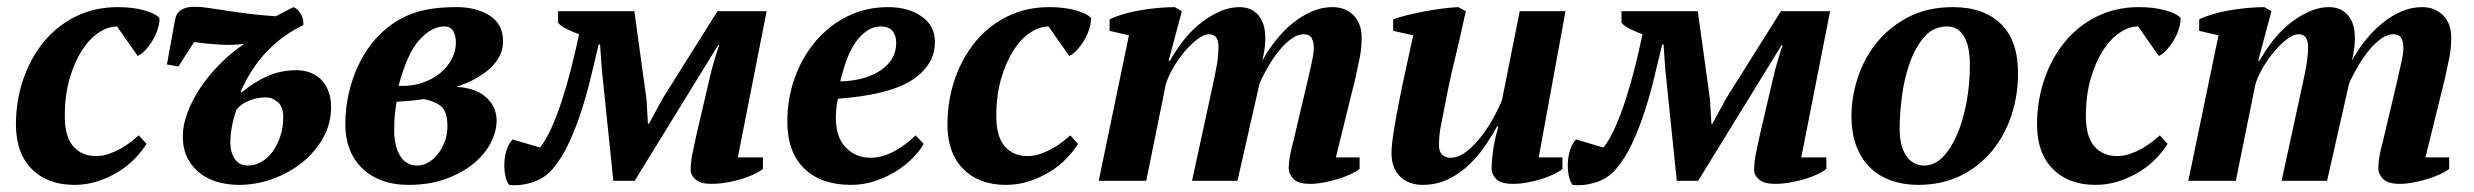

<svg xmlns="http://www.w3.org/2000/svg" viewBox="-20 -533 7292 566"><path d="M412 -109Q399 -88 378 -66Q357 -44 329.5 -27Q302 -10 269 1Q236 12 199 12Q120 12 73.5 -35Q27 -82 27 -166Q27 -236 48.5 -299Q70 -362 109 -409.5Q148 -457 203.5 -484.5Q259 -512 327 -512Q372 -512 405.5 -502.5Q439 -493 450 -480Q451 -469 446.5 -452.5Q442 -436 433 -419.5Q424 -403 411.5 -388.5Q399 -374 386 -368L325 -455Q298 -455 270.5 -436.5Q243 -418 221 -383.5Q199 -349 185 -300.5Q171 -252 171 -191Q171 -130 196 -101.5Q221 -73 263 -73Q283 -73 301.5 -79.5Q320 -86 336 -95Q352 -104 365.5 -114.5Q379 -125 389 -134Z M693 -261Q729 -291 768 -308.5Q807 -326 855 -326Q875 -326 893 -319.5Q911 -313 925 -300Q939 -287 947.5 -266Q956 -245 956 -217Q956 -169 933 -127.5Q910 -86 872 -55Q834 -24 785 -6Q736 12 684 12Q656 12 627 5Q598 -2 574 -19Q550 -36 534.5 -63.5Q519 -91 519 -132Q519 -165 533 -202Q547 -239 571.5 -275.5Q596 -312 629 -345Q662 -378 700 -404Q669 -399 628 -401.5Q587 -404 552 -409L506 -337L472 -343L496 -474Q502 -513 553 -513Q572 -513 595.5 -509.5Q619 -506 648 -501.5Q677 -497 713 -492.5Q749 -488 793 -485Q806 -492 819 -498.5Q832 -505 845 -512Q858 -507 867 -491.5Q876 -476 874 -459Q848 -447 821 -428Q794 -409 769.5 -384Q745 -359 724.5 -328Q704 -297 689 -261ZM677 -210Q659 -156 659 -113Q659 -84 672 -64.5Q685 -45 711 -45Q732 -45 751 -56Q770 -67 784 -86.5Q798 -106 806.5 -132Q815 -158 815 -188Q815 -218 799 -232Q783 -246 764 -246Q739 -246 715 -236.5Q691 -227 677 -210Z M1463 -411Q1463 -367 1425 -332Q1387 -297 1325 -277Q1359 -275 1381.5 -265.5Q1404 -256 1418 -241.5Q1432 -227 1438 -210.5Q1444 -194 1444 -178Q1444 -145 1426.5 -111.5Q1409 -78 1375.5 -50.5Q1342 -23 1294 -5.5Q1246 12 1185 12Q1140 12 1105.5 -1Q1071 -14 1047 -37.5Q1023 -61 1010.5 -93.5Q998 -126 998 -165Q998 -214 1008 -257.5Q1018 -301 1035 -337.5Q1052 -374 1074.5 -403Q1097 -432 1123 -452Q1160 -482 1207.5 -497Q1255 -512 1327 -512Q1384 -512 1423.5 -487Q1463 -462 1463 -411ZM1299 -161Q1299 -202 1282 -218Q1265 -234 1229 -241Q1213 -238 1190.5 -236Q1168 -234 1149 -233Q1147 -222 1144.5 -201.5Q1142 -181 1142 -148Q1142 -104 1159 -74.5Q1176 -45 1211 -45Q1226 -45 1241.5 -53.5Q1257 -62 1269.5 -77.5Q1282 -93 1290.5 -114Q1299 -135 1299 -161ZM1290 -455Q1252 -455 1216 -415Q1180 -375 1155 -280Q1192 -278 1223.5 -288.5Q1255 -299 1277 -317Q1299 -335 1311.5 -358.5Q1324 -382 1324 -408Q1324 -426 1316.5 -440.5Q1309 -455 1290 -455Z M1745 -402Q1734 -357 1722 -306.5Q1710 -256 1694 -206.5Q1678 -157 1657.5 -112.5Q1637 -68 1610 -36Q1586 -7 1549.5 4.5Q1513 16 1481 12Q1472 1 1468.5 -21Q1465 -43 1468 -66Q1470 -82 1475.5 -96.5Q1481 -111 1491 -122L1572 -98Q1590 -121 1606.5 -158Q1623 -195 1637.5 -240Q1652 -285 1664.5 -334.5Q1677 -384 1687 -432Q1670 -438 1651.5 -447Q1633 -456 1625 -466V-500H1850L1886 -239L1890 -168H1893L1933 -242L2095 -500H2240L2155 -69H2229V-35Q2219 -27 2202 -19Q2185 -11 2165 -5Q2145 1 2122 5Q2099 9 2077 9Q2046 9 2031 -3.5Q2016 -16 2016 -32Q2016 -56 2022.5 -86.5Q2029 -117 2034 -140L2074 -311Q2076 -320 2079 -331.5Q2082 -343 2086 -355.5Q2090 -368 2093.5 -380Q2097 -392 2100 -400H2097L1851 0H1788L1754 -330L1749 -402Z M2703 -109Q2692 -89 2671 -67.5Q2650 -46 2622 -28.5Q2594 -11 2560 0.5Q2526 12 2489 12Q2400 12 2350.5 -36.5Q2301 -85 2301 -174Q2301 -243 2323 -304Q2345 -365 2384.5 -411.5Q2424 -458 2478.5 -485Q2533 -512 2598 -512Q2658 -512 2697 -484.5Q2736 -457 2736 -409Q2736 -341 2668.5 -297Q2601 -253 2450 -242Q2447 -228 2445.5 -213.5Q2444 -199 2444 -186Q2444 -129 2473 -98.5Q2502 -68 2547 -68Q2566 -68 2585 -74Q2604 -80 2621.5 -90Q2639 -100 2653.5 -111.5Q2668 -123 2679 -134ZM2575 -455Q2541 -455 2509.5 -418Q2478 -381 2457 -293Q2531 -295 2576.5 -326Q2622 -357 2622 -407Q2622 -427 2611.5 -441Q2601 -455 2575 -455Z M3158 -109Q3145 -88 3124 -66Q3103 -44 3075.5 -27Q3048 -10 3015 1Q2982 12 2945 12Q2866 12 2819.5 -35Q2773 -82 2773 -166Q2773 -236 2794.5 -299Q2816 -362 2855 -409.5Q2894 -457 2949.5 -484.5Q3005 -512 3073 -512Q3118 -512 3151.5 -502.5Q3185 -493 3196 -480Q3197 -469 3192.5 -452.5Q3188 -436 3179 -419.5Q3170 -403 3157.5 -388.5Q3145 -374 3132 -368L3071 -455Q3044 -455 3016.5 -436.5Q2989 -418 2967 -383.5Q2945 -349 2931 -300.5Q2917 -252 2917 -191Q2917 -130 2942 -101.5Q2967 -73 3009 -73Q3029 -73 3047.5 -79.5Q3066 -86 3082 -95Q3098 -104 3111.5 -114.5Q3125 -125 3135 -134Z M3836 -300Q3841 -323 3847 -349.5Q3853 -376 3853 -391Q3853 -410 3846.5 -421Q3840 -432 3823 -432Q3806 -432 3788 -419.5Q3770 -407 3753 -386.5Q3736 -366 3720.5 -340Q3705 -314 3693 -287L3628 0H3494L3555 -281Q3562 -312 3567 -341Q3572 -370 3572 -395Q3572 -432 3544 -432Q3530 -432 3512 -419Q3494 -406 3476 -385.5Q3458 -365 3442 -339Q3426 -313 3417 -286L3359 0H3219L3308 -429L3251 -442V-476Q3267 -484 3290.5 -491Q3314 -498 3340 -502.5Q3366 -507 3393 -509.5Q3420 -512 3443 -512L3464 -500L3425 -354H3429Q3444 -381 3465.5 -409.5Q3487 -438 3514 -460.5Q3541 -483 3572 -497.5Q3603 -512 3635 -512Q3647 -512 3660 -508Q3673 -504 3684.5 -493.5Q3696 -483 3703 -465Q3710 -447 3710 -419Q3710 -405 3707.5 -387Q3705 -369 3701 -354Q3718 -385 3741 -414Q3764 -443 3790.5 -464.5Q3817 -486 3846.5 -499Q3876 -512 3908 -512Q3946 -512 3970 -488Q3994 -464 3994 -422Q3994 -390 3988 -361Q3982 -332 3975 -300L3918 -69H3988V-35Q3978 -27 3960.5 -19Q3943 -11 3923 -5Q3903 1 3882 5Q3861 9 3843 9Q3807 9 3793 -5.5Q3779 -20 3779 -38Q3779 -67 3793 -118Z M4586 -69V-35Q4576 -27 4559.5 -19Q4543 -11 4523.5 -5Q4504 1 4482.5 5Q4461 9 4440 9Q4404 9 4390.5 -5.5Q4377 -20 4377 -36Q4377 -54 4381 -86Q4385 -118 4397 -160H4393Q4380 -136 4360 -106Q4340 -76 4313 -49.5Q4286 -23 4251 -5.5Q4216 12 4174 12Q4133 12 4107.5 -12.5Q4082 -37 4082 -82Q4082 -104 4088.5 -145Q4095 -186 4104.5 -234.5Q4114 -283 4125.5 -334.5Q4137 -386 4146 -429L4087 -442V-476Q4103 -482 4127 -488Q4151 -494 4177 -499Q4203 -504 4230 -507.5Q4257 -511 4279 -512L4301 -500Q4285 -425 4268.5 -357.5Q4252 -290 4238 -215Q4233 -191 4227.5 -162Q4222 -133 4222 -104Q4222 -86 4231.5 -77Q4241 -68 4255 -68Q4280 -68 4304.5 -87.5Q4329 -107 4349.5 -134.5Q4370 -162 4385.5 -191Q4401 -220 4408 -239L4460 -500H4595L4516 -69Z M4880 -402Q4869 -357 4857 -306.5Q4845 -256 4829 -206.5Q4813 -157 4792.5 -112.5Q4772 -68 4745 -36Q4721 -7 4684.5 4.5Q4648 16 4616 12Q4607 1 4603.5 -21Q4600 -43 4603 -66Q4605 -82 4610.5 -96.5Q4616 -111 4626 -122L4707 -98Q4725 -121 4741.5 -158Q4758 -195 4772.5 -240Q4787 -285 4799.5 -334.5Q4812 -384 4822 -432Q4805 -438 4786.5 -447Q4768 -456 4760 -466V-500H4985L5021 -239L5025 -168H5028L5068 -242L5230 -500H5375L5290 -69H5364V-35Q5354 -27 5337 -19Q5320 -11 5300 -5Q5280 1 5257 5Q5234 9 5212 9Q5181 9 5166 -3.5Q5151 -16 5151 -32Q5151 -56 5157.5 -86.5Q5164 -117 5169 -140L5209 -311Q5211 -320 5214 -331.5Q5217 -343 5221 -355.5Q5225 -368 5228.5 -380Q5232 -392 5235 -400H5232L4986 0H4923L4889 -330L4884 -402Z M5438 -192Q5438 -246 5456 -302.5Q5474 -359 5511 -405.5Q5548 -452 5604.5 -482Q5661 -512 5737 -512Q5827 -512 5878 -463Q5929 -414 5929 -317Q5929 -251 5909 -191.5Q5889 -132 5851 -86.5Q5813 -41 5758.5 -14.5Q5704 12 5634 12Q5592 12 5556 -0.5Q5520 -13 5493.5 -38.5Q5467 -64 5452.5 -102Q5438 -140 5438 -192ZM5720 -455Q5680 -455 5653.5 -425Q5627 -395 5610.5 -349.5Q5594 -304 5587 -251Q5580 -198 5580 -153Q5580 -102 5599.5 -73.5Q5619 -45 5653 -45Q5682 -45 5706.5 -69.5Q5731 -94 5749 -135.5Q5767 -177 5777 -230.5Q5787 -284 5787 -342Q5787 -397 5769.5 -426Q5752 -455 5720 -455Z M6370 -109Q6357 -88 6336 -66Q6315 -44 6287.5 -27Q6260 -10 6227 1Q6194 12 6157 12Q6078 12 6031.5 -35Q5985 -82 5985 -166Q5985 -236 6006.5 -299Q6028 -362 6067 -409.5Q6106 -457 6161.5 -484.5Q6217 -512 6285 -512Q6330 -512 6363.5 -502.5Q6397 -493 6408 -480Q6409 -469 6404.5 -452.5Q6400 -436 6391 -419.5Q6382 -403 6369.5 -388.5Q6357 -374 6344 -368L6283 -455Q6256 -455 6228.5 -436.5Q6201 -418 6179 -383.5Q6157 -349 6143 -300.5Q6129 -252 6129 -191Q6129 -130 6154 -101.5Q6179 -73 6221 -73Q6241 -73 6259.5 -79.5Q6278 -86 6294 -95Q6310 -104 6323.5 -114.5Q6337 -125 6347 -134Z M7048 -300Q7053 -323 7059 -349.5Q7065 -376 7065 -391Q7065 -410 7058.5 -421Q7052 -432 7035 -432Q7018 -432 7000 -419.5Q6982 -407 6965 -386.5Q6948 -366 6932.5 -340Q6917 -314 6905 -287L6840 0H6706L6767 -281Q6774 -312 6779 -341Q6784 -370 6784 -395Q6784 -432 6756 -432Q6742 -432 6724 -419Q6706 -406 6688 -385.5Q6670 -365 6654 -339Q6638 -313 6629 -286L6571 0H6431L6520 -429L6463 -442V-476Q6479 -484 6502.5 -491Q6526 -498 6552 -502.5Q6578 -507 6605 -509.5Q6632 -512 6655 -512L6676 -500L6637 -354H6641Q6656 -381 6677.5 -409.5Q6699 -438 6726 -460.5Q6753 -483 6784 -497.5Q6815 -512 6847 -512Q6859 -512 6872 -508Q6885 -504 6896.5 -493.5Q6908 -483 6915 -465Q6922 -447 6922 -419Q6922 -405 6919.5 -387Q6917 -369 6913 -354Q6930 -385 6953 -414Q6976 -443 7002.5 -464.5Q7029 -486 7058.5 -499Q7088 -512 7120 -512Q7158 -512 7182 -488Q7206 -464 7206 -422Q7206 -390 7200 -361Q7194 -332 7187 -300L7130 -69H7200V-35Q7190 -27 7172.5 -19Q7155 -11 7135 -5Q7115 1 7094 5Q7073 9 7055 9Q7019 9 7005 -5.5Q6991 -20 6991 -38Q6991 -67 7005 -118Z"/></svg>

Font: PT Serif
Style: Bold Italic
Weight: 700
Italic angle: -12°
Designer: A.Korolkova, O.Umpeleva, V.Yefimov
Foundry: ParaType Ltd
Version: Version 1.000W OFL